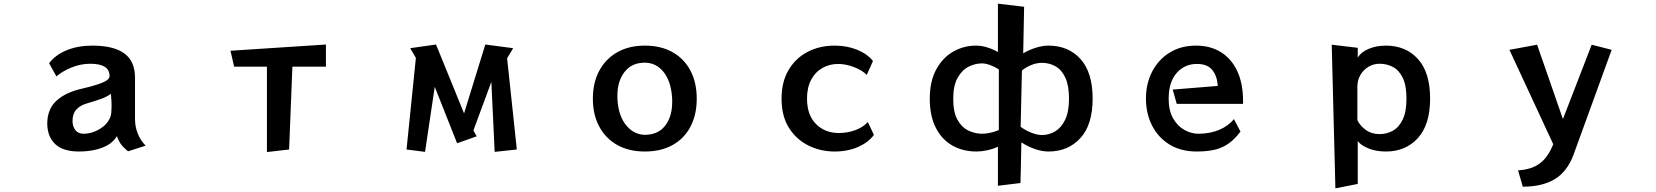

<svg xmlns="http://www.w3.org/2000/svg" viewBox="-20 -816 9040 1048"><path d="M679 10Q654 -10 640.5 -28.5Q627 -47 618 -73Q600 -42 567 -23.5Q534 -5 493.5 3Q453 11 411 11Q326 11 283 -28Q240 -67 238 -137V-141Q238 -221 289 -267Q340 -313 431 -333Q493 -347 535.5 -363.5Q578 -380 578 -401Q578 -468 473 -468Q420 -468 370 -447.5Q320 -427 288 -399L248 -471Q283 -517 344.5 -542Q406 -567 484 -567Q600 -567 658.5 -524.5Q717 -482 717 -391V-164Q717 -125 732 -87Q747 -49 775 -21ZM376 -151Q377 -124 392 -105Q407 -86 437 -86Q481 -86 523 -111Q565 -136 581 -174Q586 -185 587.5 -201.5Q589 -218 589 -236Q589 -262 587 -283Q585 -304 585 -304Q563 -287 528.5 -275Q494 -263 456 -252Q419 -242 397.5 -219Q376 -196 376 -158Z M1437 14V-452H1258L1238 -539L1759 -573V-452H1576L1558 0Z M2680 13 2662 -369 2564 -104 2582 -72 2475 -34 2353 -342 2300 13 2199 0 2250 -500 2219 -553 2360 -573 2513 -197 2629 -573 2781 -553 2748 -498 2801 0Z M3500 11Q3413 11 3349.5 -24.5Q3286 -60 3251 -125Q3216 -190 3216 -277Q3216 -365 3251 -430Q3286 -495 3349.5 -531Q3413 -567 3500 -567Q3588 -567 3651.5 -531Q3715 -495 3749 -430Q3783 -365 3783 -277Q3783 -190 3749 -125Q3715 -60 3651.5 -24.5Q3588 11 3500 11ZM3516 -81Q3579 -86 3614 -134.5Q3649 -183 3649 -259Q3649 -267 3649 -274.5Q3649 -282 3648 -290Q3641 -376 3600.5 -425Q3560 -474 3498 -474Q3494 -474 3491 -473.5Q3488 -473 3484 -473Q3423 -469 3386.5 -420Q3350 -371 3350 -294Q3350 -287 3350 -279.5Q3350 -272 3351 -264Q3358 -179 3400 -129.5Q3442 -80 3503 -80Q3506 -80 3509.5 -80.5Q3513 -81 3516 -81Z M4750 -80Q4722 -40 4665 -14.5Q4608 11 4536 11Q4459 11 4393 -21.5Q4327 -54 4286.5 -118Q4246 -182 4246 -278Q4246 -369 4284 -433.5Q4322 -498 4387.5 -532.5Q4453 -567 4536 -567Q4603 -567 4658.5 -544.5Q4714 -522 4745 -483L4711 -407Q4686 -433 4641 -450Q4596 -467 4555 -467Q4508 -467 4469 -445Q4430 -423 4407.5 -380.5Q4385 -338 4385 -278Q4385 -188 4434 -139Q4483 -90 4558 -90Q4607 -90 4649.5 -106Q4692 -122 4717 -150Z M5427 198V-15Q5398 -2 5367.5 4.5Q5337 11 5310 11Q5236 11 5178.5 -21.5Q5121 -54 5088 -118.5Q5055 -183 5055 -277Q5055 -372 5090 -436.5Q5125 -501 5182.5 -534Q5240 -567 5308 -567Q5337 -567 5368 -557.5Q5399 -548 5427 -532V-796L5570 -779L5565 -525Q5597 -544 5634 -555.5Q5671 -567 5702 -567Q5812 -567 5878 -493.5Q5944 -420 5944 -278Q5944 -135 5877 -62Q5810 11 5703 11Q5666 11 5626 -3.5Q5586 -18 5555 -39Q5554 -5 5553.5 33.5Q5553 72 5552 106Q5551 140 5550.5 161.5Q5550 183 5550 183ZM5551 -124Q5576 -105 5608.5 -92Q5641 -79 5668 -79Q5706 -79 5739.5 -99Q5773 -119 5794 -162.5Q5815 -206 5815 -278Q5815 -349 5795 -392Q5775 -435 5741.5 -454Q5708 -473 5667 -473Q5639 -473 5610 -461.5Q5581 -450 5558 -431ZM5432 -437Q5411 -451 5385.5 -460.5Q5360 -470 5340 -470Q5302 -470 5266 -451.5Q5230 -433 5206.5 -390.5Q5183 -348 5183 -276Q5183 -205 5205.5 -163.5Q5228 -122 5264.5 -104Q5301 -86 5341 -86Q5362 -86 5386.5 -91.5Q5411 -97 5432 -106Z M6751 -98Q6722 -59 6689.5 -35Q6657 -11 6615 0Q6573 11 6512 11Q6425 11 6363 -27.5Q6301 -66 6268 -131.5Q6235 -197 6235 -278Q6235 -360 6269 -425.5Q6303 -491 6364.5 -529Q6426 -567 6508 -567Q6588 -567 6645.5 -530.5Q6703 -494 6734 -426.5Q6765 -359 6765 -266V-249H6403L6381 -327L6627 -347Q6624 -400 6597.5 -433.5Q6571 -467 6513 -467Q6446 -467 6402.5 -417.5Q6359 -368 6359 -277Q6359 -212 6383.5 -169.5Q6408 -127 6445.5 -106.5Q6483 -86 6521 -86Q6585 -86 6635.5 -107.5Q6686 -129 6715 -166Z M7269 212 7249 -572 7391 -555V-501Q7409 -532 7451 -549.5Q7493 -567 7544 -567Q7654 -567 7720 -493.5Q7786 -420 7786 -278Q7786 -135 7719 -62Q7652 11 7545 11Q7490 11 7449 -6Q7408 -23 7391 -46V188ZM7389 -160Q7405 -128 7436 -106Q7467 -84 7511 -84Q7549 -84 7582.5 -102.5Q7616 -121 7636.5 -163.5Q7657 -206 7657 -278Q7657 -349 7637 -390.5Q7617 -432 7584 -450Q7551 -468 7510 -468Q7477 -468 7449.5 -451.5Q7422 -435 7405.5 -407Q7389 -379 7389 -343Z M8266 114Q8324 110 8360.5 91Q8397 72 8420 41Q8443 10 8458 -29L8219 -544L8370 -572L8511 -166L8668 -572L8777 -544L8569 28Q8535 120 8467 161.5Q8399 203 8292 203Z"/></svg>

Font: RocknRoll One
Style: Regular
Weight: 400
Designer: Fontworks Inc.
Foundry: Fontworks Inc.
Version: Version 1.100